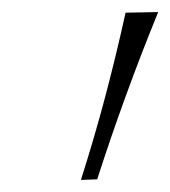

<svg xmlns="http://www.w3.org/2000/svg" viewBox="-20 -705 282 318"><path d="M114 -407Q136.5 -477.5 154.8 -546.8Q173 -616 188 -684L242 -685Q185.5 -546.5 141 -408Z"/></svg>

Font: Commissioner Flair Thin
Style: Italic
Weight: 100
Italic angle: -12°
Designer: Kostas Bartsokas
Foundry: Kostas Bartsokas
Version: Version 1.000; ttfautohint (v1.8.3)